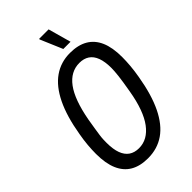

<svg xmlns="http://www.w3.org/2000/svg" viewBox="-265 -957 1052 1052"><g transform="rotate(-45 261.5 -430.5)"><path d="M222 12Q161 12 120 -12Q79 -36 58 -84.5Q37 -133 37 -207Q37 -238 40 -273Q43 -308 50 -347Q70 -466 108 -544Q146 -622 201 -660.5Q256 -699 327 -699Q389 -699 430.5 -675Q472 -651 493 -603Q514 -555 514 -481Q514 -450 511 -414.5Q508 -379 501 -339Q481 -220 443 -142Q405 -64 350 -26Q295 12 222 12ZM226 -62Q260 -62 288.5 -78Q317 -94 340.5 -125.5Q364 -157 381.5 -205Q399 -253 410 -318Q416 -353 420 -378.5Q424 -404 426 -422.5Q428 -441 429 -455Q430 -469 430 -480Q430 -529 418 -561Q406 -593 382.5 -608.5Q359 -624 325 -624Q291 -624 262.5 -608.5Q234 -593 211 -562Q188 -531 170.5 -483Q153 -435 141 -370Q135 -334 131 -309Q127 -284 124.5 -266Q122 -248 121.5 -234Q121 -220 121 -209Q121 -159 133 -126.5Q145 -94 168.5 -78Q192 -62 226 -62ZM317 -740 262 -869 263 -873H336L373 -740Z"/></g></svg>

Font: Archivo ExtraCondensed
Style: Italic
Weight: 400
Width: 2
Italic angle: -10°
Designer: Hector Gatti
Foundry: Omnibus-Type
Version: Version 2.001